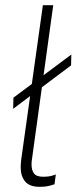

<svg xmlns="http://www.w3.org/2000/svg" viewBox="-20 -717 305 743"><path d="M134 6Q94 6 77 -15Q60 -36 60 -70Q60 -73 60.5 -82Q61 -91 62 -99L146 -697H186L104 -103Q103 -98 102.5 -92.5Q102 -87 102 -80Q102 -59 111.5 -46Q121 -33 147 -33Q158 -33 169.5 -34.5Q181 -36 196 -42L191 -4Q174 2 161 4Q148 6 134 6ZM31 -296 32 -339 256 -506 255 -464Z"/></svg>

Font: Hanken Grotesk ExtraLight
Style: Italic
Weight: 250
Italic angle: -8°
Designer: Alfredo Marco Pradil
Foundry: Hanken Design Co.
Version: Version 3.013